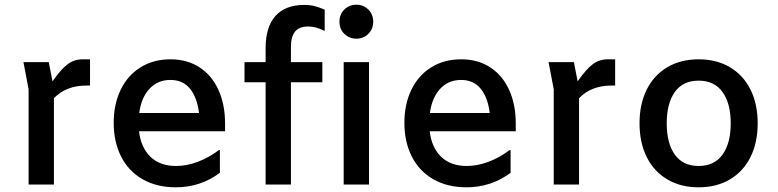

<svg xmlns="http://www.w3.org/2000/svg" viewBox="-20 -787 3320 819"><path d="M364 -534V-422H348Q262 -422 210 -368V0H102V-406L80 -522H188L204 -440Q241 -493 269 -513.5Q297 -534 332 -534Z M940 -227H573Q581 -158 621.5 -118.5Q662 -79 731 -79Q776 -79 823 -96.5Q870 -114 914 -147H918V-50Q835 12 730 12Q649 12 589 -22Q529 -56 497 -118.5Q465 -181 465 -263Q465 -342 494.5 -403.5Q524 -465 579 -499.5Q634 -534 707 -534Q779 -534 831.5 -499.5Q884 -465 912 -403Q940 -341 940 -261ZM574 -305H829Q821 -371 790.5 -408.5Q760 -446 707 -446Q652 -446 617 -407.5Q582 -369 574 -305Z M1113 -436H1023V-522H1113V-582Q1113 -672 1155 -719Q1197 -766 1278 -766Q1303 -766 1322 -761Q1341 -756 1365 -746V-655Q1327 -674 1295 -674Q1256 -674 1238.5 -652Q1221 -630 1221 -587V-522H1355V-436H1221V0H1113ZM1428 -694Q1428 -726 1449 -746.5Q1470 -767 1500 -767Q1530 -767 1551 -746.5Q1572 -726 1572 -694Q1572 -663 1551 -642.5Q1530 -622 1500 -622Q1470 -622 1449 -642.5Q1428 -663 1428 -694ZM1554 -522V0H1446V-522Z M2180 -227H1813Q1821 -158 1861.5 -118.5Q1902 -79 1971 -79Q2016 -79 2063 -96.5Q2110 -114 2154 -147H2158V-50Q2075 12 1970 12Q1889 12 1829 -22Q1769 -56 1737 -118.5Q1705 -181 1705 -263Q1705 -342 1734.5 -403.5Q1764 -465 1819 -499.5Q1874 -534 1947 -534Q2019 -534 2071.5 -499.5Q2124 -465 2152 -403Q2180 -341 2180 -261ZM1814 -305H2069Q2061 -371 2030.5 -408.5Q2000 -446 1947 -446Q1892 -446 1857 -407.5Q1822 -369 1814 -305Z M2604 -534V-422H2588Q2502 -422 2450 -368V0H2342V-406L2320 -522H2428L2444 -440Q2481 -493 2509 -513.5Q2537 -534 2572 -534Z M2708 -261Q2708 -343 2738.5 -404.5Q2769 -466 2826 -500Q2883 -534 2960 -534Q3037 -534 3094 -500Q3151 -466 3181.5 -404.5Q3212 -343 3212 -261Q3212 -179 3181.5 -117.5Q3151 -56 3094 -22Q3037 12 2960 12Q2883 12 2826 -22Q2769 -56 2738.5 -117.5Q2708 -179 2708 -261ZM3097 -261Q3097 -346 3062 -394.5Q3027 -443 2960 -443Q2893 -443 2858.5 -394.5Q2824 -346 2824 -261Q2824 -176 2858.5 -127.5Q2893 -79 2960 -79Q3027 -79 3062 -127.5Q3097 -176 3097 -261Z"/></svg>

Font: Amiko SemiBold
Style: Regular
Weight: 600
Designer: Pablo Impallari, Rodrigo Fuenzalida, Andres Torresi
Foundry: Impallari Type
Version: Version 1.001; ttfautohint (v1.3)